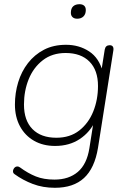

<svg xmlns="http://www.w3.org/2000/svg" viewBox="-20 -705 610 913"><path d="M241 188Q184 188 136.5 170Q89 152 49 123Q43 119 42 113Q41 107 43.5 101Q46 95 50.5 91Q55 87 61.5 86.5Q68 86 75 91Q113 119 150.5 134Q188 149 239 149Q307 149 350 112.5Q393 76 405 0L426 -133L434 -132Q409 -77 359.5 -44Q310 -11 242 -11Q185 -11 142 -35.5Q99 -60 75 -104.5Q51 -149 51 -208Q51 -263 66.5 -314Q82 -365 113 -405Q144 -445 189 -468.5Q234 -492 294 -492Q356 -492 404 -460.5Q452 -429 469 -362H461L478 -469Q480 -480 486 -485Q492 -490 502 -490Q512 -490 516.5 -483.5Q521 -477 519 -465L446 -2Q430 95 379.5 141.5Q329 188 241 188ZM248 -50Q313 -50 357 -84.5Q401 -119 423.5 -175Q446 -231 446 -296Q446 -371 405.5 -412Q365 -453 292 -453Q228 -453 183.5 -418.5Q139 -384 116.5 -328.5Q94 -273 94 -208Q94 -132 134.5 -91Q175 -50 248 -50ZM347 -616Q333 -616 325 -623.5Q317 -631 317 -644Q317 -665 328 -675Q339 -685 358 -685Q372 -685 380 -678Q388 -671 388 -657Q388 -638 377 -627Q366 -616 347 -616Z"/></svg>

Font: Nunito ExtraLight
Style: Italic
Weight: 200
Italic angle: -9°
Designer: Vernon Adams
Foundry: Vernon Adams
Version: Version 3.602